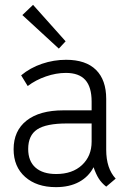

<svg xmlns="http://www.w3.org/2000/svg" viewBox="-20 -760 535 790"><path d="M365 -72Q345 -33 305.5 -11.5Q266 10 210 10Q131 10 83.5 -32Q36 -74 36 -146Q36 -222 89.5 -264Q143 -306 241 -306H357V-342Q357 -402 331 -431Q305 -460 251 -460Q211 -460 169 -445.5Q127 -431 94 -406L67 -450Q104 -481 152.5 -497.5Q201 -514 252 -514Q333 -514 375 -472.5Q417 -431 417 -353V-144Q417 -67 456 -25L417 8Q398 -7 386.5 -25Q375 -43 365 -72ZM357 -177V-252H255Q170 -252 133 -227.5Q96 -203 96 -147Q96 -97 126 -70.5Q156 -44 211 -44Q278 -44 317.5 -81Q357 -118 357 -177ZM72 -698 116 -740 250 -590 222 -560Z"/></svg>

Font: Bellota Text
Style: Regular
Weight: 400
Designer: Kemie Guaida
Foundry: Kemie Guaida
Version: Version 4.001